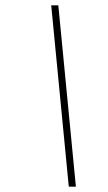

<svg xmlns="http://www.w3.org/2000/svg" viewBox="-20 -696 402 716"><path d="M263 0H236.5L171 -676H197.5Z"/></svg>

Font: Newsreader 16pt 16pt ExtraLight
Style: Italic
Weight: 250
Italic angle: -17°
Version: Version 1.003